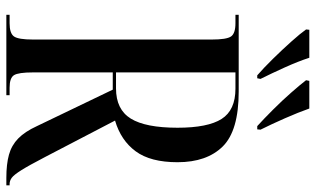

<svg xmlns="http://www.w3.org/2000/svg" viewBox="-210 -760 971 590"><g transform="rotate(90 275.0 -465.5)"><path d="M26 0V-10H52Q83 -10 92.5 -23.5Q102 -37 102 -82V-631Q102 -677 92.5 -690.5Q83 -704 52 -704H26V-714H262Q382 -714 430.5 -665Q479 -616 479 -526Q479 -443 445.5 -397.5Q412 -352 351 -334L463 -119Q489 -69 503.5 -46Q518 -23 527 -16.5Q536 -10 546 -10H550V0H527Q485 0 456 -8Q427 -16 406 -36.5Q385 -57 368 -94L256 -327H203V-82Q203 -37 211.5 -23.5Q220 -10 250 -10H273V0ZM252 -337Q317 -337 345 -382.5Q373 -428 373 -526Q373 -619 346 -661.5Q319 -704 253 -704H203V-337ZM212 -771Q189 -791 161 -819.5Q133 -848 108 -876Q83 -904 71 -921L72 -931H158Q169 -897 187.5 -856Q206 -815 223 -781L221 -771ZM368 -771Q346 -791 317.5 -819.5Q289 -848 264.5 -876Q240 -904 227 -921L229 -931H314Q326 -897 344 -856Q362 -815 379 -781L378 -771Z"/></g></svg>

Font: Noto Serif Display ExtraCondensed Medium
Style: Regular
Weight: 500
Width: 2
Designer: Monotype Design Team
Foundry: Monotype Imaging Inc.
Version: Version 2.009